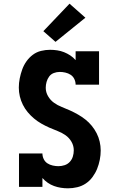

<svg xmlns="http://www.w3.org/2000/svg" viewBox="-20 -1013 640 1041"><path d="M349 8Q329 8 310 5Q291 2 273 -4.5Q255 -11 239 -22Q223 -33 210 -48V0H83V-181H210Q210 -165 217 -150.5Q224 -136 237 -127.5Q250 -119 266 -115.5Q282 -112 297 -112Q314 -112 330.5 -117.5Q347 -123 358.5 -135.5Q370 -148 375 -164.5Q380 -181 380 -198Q380 -223 367.5 -244.5Q355 -266 335 -280Q315 -294 292.5 -302.5Q270 -311 247.5 -321Q225 -331 204 -343Q183 -355 164.5 -370.5Q146 -386 130.5 -404.5Q115 -423 104 -445Q93 -467 87.5 -490.5Q82 -514 82 -538Q82 -563 87 -588Q92 -613 100.5 -636.5Q109 -660 123.5 -680.5Q138 -701 158 -716Q178 -731 202.5 -737Q227 -743 252 -743Q271 -743 290.5 -740Q310 -737 327.5 -730Q345 -723 361 -712.5Q377 -702 390 -687V-735H517V-554H390Q390 -570 383 -584.5Q376 -599 363 -607.5Q350 -616 334.5 -619.5Q319 -623 304 -623Q287 -623 271.5 -617Q256 -611 246.5 -598Q237 -585 232.5 -569Q228 -553 228 -537Q228 -513 240.5 -491.5Q253 -470 272.5 -456Q292 -442 315 -433Q338 -424 360 -414Q382 -404 403 -392Q424 -380 443 -365Q462 -350 477.5 -331Q493 -312 504 -290.5Q515 -269 520.5 -245Q526 -221 526 -197Q526 -172 521 -146.5Q516 -121 506.5 -97.5Q497 -74 481.5 -53Q466 -32 445 -18Q424 -4 399 2Q374 8 349 8ZM281 -786 215 -844 357 -993 443 -917Z"/></svg>

Font: Iosevka Curly Slab HvEx
Style: Regular
Weight: 900
Width: 7
Monospace: yes
Designer: Belleve Invis
Foundry: Belleve Invis
Version: Version 11.1.0; ttfautohint (v1.8.3)